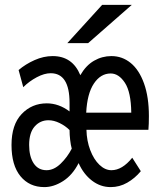

<svg xmlns="http://www.w3.org/2000/svg" viewBox="-20 -752 656 784"><path d="M27 -160Q27 -243 68.5 -286.5Q110 -330 171 -330Q220 -330 264 -297V-332Q264 -453 187 -453Q161 -453 130 -436.5Q99 -420 75 -396L56 -466Q84 -490 121 -506.5Q158 -523 195 -523Q276 -523 308 -445Q331 -485 364 -504Q397 -523 435 -523Q479 -523 513.5 -495Q548 -467 568 -411.5Q588 -356 588 -278Q588 -244 586 -222H333Q334 -177 348.5 -139Q363 -101 386 -79Q409 -57 435 -57Q479 -57 520 -108L555 -53Q531 -24 499.5 -6Q468 12 432 12Q390 12 355.5 -14.5Q321 -41 301 -86Q276 -37 237.5 -12.5Q199 12 161 12Q100 12 63.5 -32.5Q27 -77 27 -160ZM516 -292Q515 -376 490 -414Q465 -452 432 -452Q391 -452 363.5 -411Q336 -370 332 -292ZM273 -145Q269 -159 266.5 -180.5Q264 -202 264 -221Q247 -238 223.5 -249.5Q200 -261 178 -261Q144 -261 121.5 -235.5Q99 -210 99 -160Q99 -113 117.5 -85Q136 -57 170 -57Q200 -57 227.5 -83.5Q255 -110 273 -145ZM397 -732H518L340 -576H255Z"/></svg>

Font: Overpass Mono
Style: Regular
Weight: 400
Monospace: yes
Designer: Delve Withrington, Dave Bailey
Foundry: Delve Fonts
Version: Version 1.000;DELV;Overpass